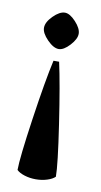

<svg xmlns="http://www.w3.org/2000/svg" viewBox="-66 -366 300 572"><g transform="rotate(10 84.5 -80.0)"><path d="M84 -222Q68 -222 49 -241.5Q30 -261 30 -277Q30 -294 49 -313Q68 -332 84 -332Q99 -332 117 -312.5Q135 -293 135 -277Q135 -261 117 -241.5Q99 -222 84 -222ZM26 154Q26 118 43.5 -2.5Q61 -123 75 -185H92Q106 -122 124 -2Q142 118 142 154Q134 162 118 167Q102 172 84 172Q66 172 50 167Q34 162 26 154Z"/></g></svg>

Font: Katibeh
Style: Regular
Weight: 400
Designer: Arabic design by Kourosh Beigpour, Latin design by Eduardo Tunni, engineering by Lasse Fister
Version: Version 1.000